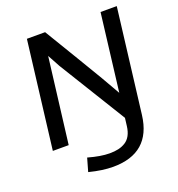

<svg xmlns="http://www.w3.org/2000/svg" viewBox="-162 -842 1105 1195"><g transform="rotate(-20 391.0 -244.5)"><path d="M745.6 -710.9 661.1 -20Q631.3 221.7 383.3 221.7Q313.5 221.7 225.1 199.2L250 111.8Q332.5 135.3 391.6 135.3Q424.3 135.3 449.5 129.6Q474.6 124 496.3 110.6Q518.1 97.2 531.5 72.5Q544.9 47.9 549.3 12.2L555.7 -40L283.2 -482.9L238.3 -565.4L168.5 0H63.5L150.4 -710.9H271Q294.4 -671.4 406.5 -486.1Q518.6 -300.8 575.7 -198.2L638.2 -710.9Z"/></g></svg>

Font: Muli
Style: Semi-BoldItalic
Weight: 600
Italic angle: -7°
Designer: Vernon Adams
Foundry: newtypography
Version: Version 2.0; ttfautohint (v1.00rc1.2-2d82) -l 8 -r 50 -G 200